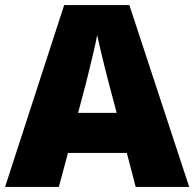

<svg xmlns="http://www.w3.org/2000/svg" viewBox="-20 -737 766 757"><path d="M515 0 480 -134H248L212 0H0L233 -717H490L726 0ZM409 -409Q404 -428 395 -463.5Q386 -499 377 -537Q368 -575 363 -599Q359 -575 350.5 -539Q342 -503 333.5 -468Q325 -433 319 -409L288 -292H440Z"/></svg>

Font: Noto Sans Gurmukhi UI Black
Style: Regular
Weight: 900
Designer: Jelle Bosma - Monotype Design Team
Foundry: Monotype Imaging Inc.
Version: Version 2.004; ttfautohint (v1.8.4.7-5d5b)